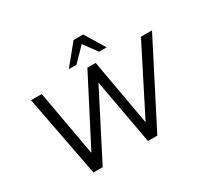

<svg xmlns="http://www.w3.org/2000/svg" viewBox="-184 -1190 1523 1443"><g transform="rotate(-30 577.0 -468.5)"><path d="M239 0 104 -705H197L299 -135L593 -705H665L767 -131L1058 -705H1154L793 0H712L609 -566L319 0ZM467 -765 607 -937H690L795 -765H729L645 -880L533 -765Z"/></g></svg>

Font: Mulish Medium
Style: Italic
Weight: 500
Italic angle: -9°
Designer: Vernon Adams
Foundry: Vernon Adams
Version: Version 3.603; ttfautohint (v1.8.3)